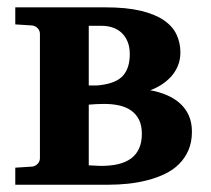

<svg xmlns="http://www.w3.org/2000/svg" viewBox="-20 -508 580 528"><path d="M507.8 -146Q507.8 -117.2 498.3 -95.2Q488.8 -73.2 472.4 -56.9Q456.1 -40.5 433.6 -29.8Q411.1 -19 385.7 -12.5Q360.4 -5.9 333 -2.9Q305.7 0 278.8 0H22V-46.9L67.9 -49.8Q77.1 -50.8 83.5 -57.4Q89.8 -64 89.8 -73.2V-415Q89.8 -423.8 83.5 -430.4Q77.1 -437 67.9 -438L22 -440.9V-487.8H270Q327.1 -487.8 366.5 -478.5Q405.8 -469.2 430.2 -452.6Q454.6 -436 465.3 -413.3Q476.1 -390.6 476.1 -363.8Q476.1 -343.8 469.2 -327.1Q462.4 -310.5 450.7 -297.6Q439 -284.7 424.1 -275.1Q409.2 -265.6 393.1 -259.8Q418 -255.4 439 -246.3Q460 -237.3 475.3 -223.4Q490.7 -209.5 499.3 -190.2Q507.8 -170.9 507.8 -146ZM370.1 -140.1Q370.1 -163.1 362.3 -178.7Q354.5 -194.3 340.6 -204.1Q326.7 -213.9 307.9 -218Q289.1 -222.2 267.1 -222.2Q256.3 -222.2 245.1 -221.7Q233.9 -221.2 224.1 -220.2V-53.2Q226.6 -53.2 231.4 -53Q236.3 -52.7 241.5 -52.5Q246.6 -52.2 251.5 -52Q256.3 -51.8 258.8 -51.8Q284.2 -51.8 304.9 -56.6Q325.7 -61.5 340.1 -72Q354.5 -82.5 362.3 -99.4Q370.1 -116.2 370.1 -140.1ZM336.9 -358.9Q336.9 -378.9 330.8 -393.6Q324.7 -408.2 314.2 -418Q303.7 -427.7 289.6 -432.4Q275.4 -437 259.8 -437H224.1V-272.9H240.7Q250 -272.9 255.9 -273.9Q300.3 -279.3 318.6 -300.3Q336.9 -321.3 336.9 -358.9Z"/></svg>

Font: Charis SIL Cyr
Style: Bold
Weight: 700
Foundry: SIL International
Version: Version 5.000